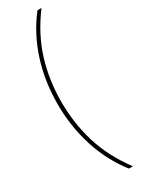

<svg xmlns="http://www.w3.org/2000/svg" viewBox="-290 -802 889 1191"><g transform="rotate(-30 154.5 -206.0)"><path d="M54 -206Q54 -367 100 -511.5Q146 -656 237 -773H266Q167 -641 124 -500.5Q81 -360 81 -206Q81 -52 124 88.5Q167 229 266 361H237Q146 244 100 99Q54 -46 54 -206Z"/></g></svg>

Font: Noto Sans Telugu ExtraCondensed Thin
Style: Regular
Weight: 100
Width: 2
Designer: Jelle Bosma - Monotype Design Team
Foundry: Monotype Imaging Inc.
Version: Version 2.005; ttfautohint (v1.8.4.7-5d5b)